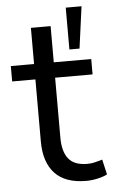

<svg xmlns="http://www.w3.org/2000/svg" viewBox="-52 -741 461 786"><g transform="rotate(-5 178.5 -348.0)"><path d="M271 8.9Q184.6 8.9 141.9 -36.9Q99.2 -82.7 99.2 -168.2V-423.1H3.7V-486.3H99.2V-635H180.2V-486.3H334.1V-423.1H180.2V-176.3Q180.2 -119.3 203.9 -89.7Q227.5 -60.1 282 -60.1Q298.1 -60.1 313.9 -64.2Q329.7 -68.2 343 -72.2L357.3 -10.4Q344 -2.5 318.9 3.2Q293.8 8.9 271 8.9ZM248.5 -533.1V-705H313.4L290.1 -533.1Z"/></g></svg>

Font: Nunito Sans 12pt ExtraLight
Style: Regular
Weight: 200
Version: Version 3.101;gftools[0.9.27]